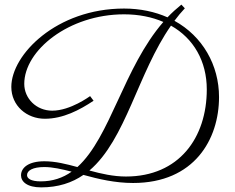

<svg xmlns="http://www.w3.org/2000/svg" viewBox="-20 -738 1017 831"><path d="M780 -702 765 -718C744 -701 724 -683 705 -663C651 -687 587 -701 517 -701C224 -701 29 -501 29 -362C29 -280 96 -224 174 -224C253 -224 325 -262 385 -302L370 -322C368 -321 285 -259 206 -259C137 -259 85 -312 85 -375C85 -520 278 -676 517 -676C581 -676 639 -664 687 -643C515 -445 458 -144 315 -15C267 -28 220 -40 172 -40C103 -40 71 -12 71 21C71 48 97 73 158 73C232 73 292 53 341 19C406 37 478 54 556 54C821 54 928 -135 928 -318C928 -456 857 -581 735 -648C749 -667 764 -685 780 -702ZM875 -351C875 -142 755 26 525 26C471 26 418 14 367 0C525 -134 576 -421 720 -627C818 -572 875 -473 875 -351ZM156 47C113 47 97 34 97 20C97 0 122 -15 172 -15C208 -15 247 -6 290 5C252 32 208 47 156 47Z"/></svg>

Font: Parisienne
Style: Regular
Weight: 400
Designer: Astigmatic (AOETI)
Foundry: Astigmatic (AOETI)
Version: Version 1.000